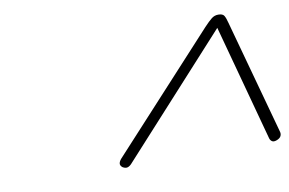

<svg xmlns="http://www.w3.org/2000/svg" viewBox="-54 -1219 899 597"><g transform="rotate(-10 396.0 -920.5)"><path d="M290 -741 619 -1099Q634 -1115 643.5 -1122.5Q653 -1130 665 -1130Q679 -1130 683.5 -1122.5Q688 -1115 692 -1099L791 -738Q793 -731 790 -724.5Q787 -718 777 -714Q767 -710 761.5 -713.5Q756 -717 754 -724L655 -1090L317 -719Q310 -712 303.5 -711Q297 -710 289 -715Q282 -721 283 -727.5Q284 -734 290 -741Z"/></g></svg>

Font: Playwrite CU Thin
Style: Regular
Weight: 250
Designer: Veronika Burian, José Scaglione
Foundry: TypeTogether
Version: Version 1.002